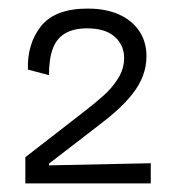

<svg xmlns="http://www.w3.org/2000/svg" viewBox="-20 -697 416 447"><path d="M39 -270V-331L182 -442Q200 -456 220.5 -474Q241 -492 255 -514.5Q269 -537 269 -562Q269 -592 247 -611.5Q225 -631 183 -631Q152 -631 132 -619.5Q112 -608 103 -584Q94 -560 94 -522L45 -535Q43 -595 75.5 -636Q108 -677 184 -677Q226 -677 256.5 -663.5Q287 -650 304 -625Q321 -600 321 -566Q321 -542 312.5 -520Q304 -498 288.5 -478.5Q273 -459 254.5 -442Q236 -425 216 -410L94 -316V-312L331 -317V-270Z"/></svg>

Font: Bricolage Grotesque ExtraLight
Style: Regular
Weight: 250
Designer: Mathieu Triay
Foundry: Atelier Triay
Version: Version 1.000;gftools[0.9.30]